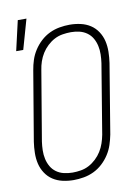

<svg xmlns="http://www.w3.org/2000/svg" viewBox="-90 -869 681 938"><g transform="rotate(-10 250.0 -400.5)"><path d="M199 8Q171 8 144.5 2Q118 -4 96.5 -18Q75 -32 60.5 -54Q46 -76 40 -101.5Q34 -127 34.5 -155Q35 -183 39 -210L97 -555Q101 -580 109 -604.5Q117 -629 131.5 -651.5Q146 -674 166 -692.5Q186 -711 210 -722.5Q234 -734 260 -738.5Q286 -743 310 -743Q338 -743 364.5 -737Q391 -731 412.5 -717Q434 -703 448.5 -681Q463 -659 469 -633.5Q475 -608 474.5 -580Q474 -552 470 -525L413 -180Q408 -155 400 -130.5Q392 -106 377.5 -83.5Q363 -61 343 -42.5Q323 -24 299 -12.5Q275 -1 249 3.5Q223 8 199 8ZM200 -29Q220 -29 241 -32.5Q262 -36 281 -46Q300 -56 316.5 -71.5Q333 -87 344.5 -105.5Q356 -124 363 -144.5Q370 -165 374 -186L431 -531Q434 -552 434.5 -574Q435 -596 430.5 -616.5Q426 -637 416 -654.5Q406 -672 389.5 -684Q373 -696 352.5 -701Q332 -706 310 -706Q290 -706 268.5 -702.5Q247 -699 228 -689Q209 -679 192.5 -663.5Q176 -648 164.5 -629.5Q153 -611 146 -590.5Q139 -570 136 -549L78 -204Q75 -183 74.5 -161Q74 -139 78.5 -118.5Q83 -98 93 -80.5Q103 -63 119.5 -51Q136 -39 157 -34Q178 -29 200 -29ZM31 -661 65 -809H108L66 -661Z"/></g></svg>

Font: Iosevka Term Curly Extralight
Style: Italic
Weight: 200
Italic angle: -9°
Designer: Belleve Invis
Foundry: Belleve Invis
Version: Version 32.3.0